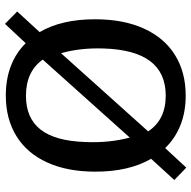

<svg xmlns="http://www.w3.org/2000/svg" viewBox="-18 -757 789 793"><g transform="rotate(90 376.5 -360.5)"><path d="M27.5 -37 112.6 -129.8Q59.6 -219.6 59.6 -358.8Q59.6 -476.1 98 -560.4Q136.3 -644.8 207.4 -688.9Q278.4 -733 375 -733Q441.9 -733 496.5 -711.5Q551.1 -689.9 591.6 -648.2L672.4 -735.4L723.4 -686L635.8 -590Q689 -498.6 689 -360Q689 -244 650.9 -160.7Q612.9 -77.4 542 -33.7Q471.1 10 374.4 10Q307.2 10 252.6 -10.9Q198 -31.8 158.5 -72.2L78.6 13.4ZM566.6 -319.1Q570.8 -417.3 548.2 -501.9L226.1 -142.5Q251.1 -107.7 288.2 -90.5Q325.3 -73.2 375.6 -73.2Q467.9 -73.2 515.2 -133.6Q562.5 -194 566.6 -319.1ZM522.6 -577.9Q498.3 -614.6 461.5 -632.5Q424.7 -650.5 375 -650.5Q281.4 -650.5 232.8 -586.6Q184.2 -522.7 180.2 -392.6Q177.2 -297.1 199.8 -218.1Z"/></g></svg>

Font: Public Sans VF
Style: Regular
Weight: 400
Designer: Pablo Impallari, Rodrigo Fuenzalida (Modified by Dan O. Williams and USWDS)
Version: Version 1.003